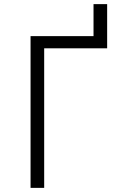

<svg xmlns="http://www.w3.org/2000/svg" viewBox="-20 -910 616 930"><path d="M128 0H194V-676H499V-890H433V-735H128Z"/></svg>

Font: Iosevka Sparkle Light
Style: Regular
Weight: 300
Designer: Belleve Invis
Foundry: Belleve Invis
Version: Version 4.5.0; ttfautohint (v1.8.3)